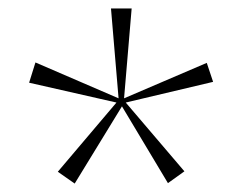

<svg xmlns="http://www.w3.org/2000/svg" viewBox="-20 -545 578 455"><path d="M157 -110 117 -138 256 -302 49 -349 64 -397 261 -312 243 -525H292L274 -312L470 -396L485 -351L278 -302L417 -139L378 -111L269 -293Z"/></svg>

Font: Alumni Sans Thin ExtraLight
Style: Regular
Weight: 250
Version: Version 1.018